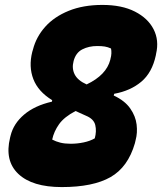

<svg xmlns="http://www.w3.org/2000/svg" viewBox="-20 -740 659 780"><path d="M396 -720Q475 -720 528 -693Q581 -666 604 -621Q627 -576 614 -521L613 -515Q598 -445 554 -408Q510 -371 444 -359L442 -352Q487 -331 509 -299.5Q531 -268 535 -234Q539 -200 531 -171L528 -158Q500 -61 429 -20.5Q358 20 231 20Q111 20 54.5 -33.5Q-2 -87 21 -181L23 -189Q35 -238 78 -274.5Q121 -311 191 -327L192 -333Q135 -368 115.5 -418.5Q96 -469 111 -529L114 -539Q127 -590 163.5 -631Q200 -672 259 -696Q318 -720 396 -720ZM279 -492Q271 -462 283.5 -437.5Q296 -413 332 -397Q412 -435 428 -497L429 -502Q432 -512 432.5 -523Q433 -534 431 -543Q418 -549 405.5 -551Q393 -553 375 -553Q341 -553 314.5 -539.5Q288 -526 279 -492ZM192 -173Q207 -165 225 -160.5Q243 -156 267 -156Q294 -156 320 -161.5Q346 -167 365 -178Q373 -207 367 -232Q361 -257 329 -270L287 -289Q241 -265 220 -235.5Q199 -206 192 -173Z"/></svg>

Font: Recursive Sn Csl St Blk
Style: Italic
Weight: 900
Italic angle: -15°
Version: Version 1.079;hotconv 1.0.112;makeotfexe 2.5.65598; ttfautoh